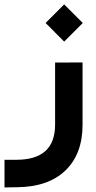

<svg xmlns="http://www.w3.org/2000/svg" viewBox="-33 -617 434 867"><path d="M172.9 -513.2 256.8 -597.2 340.8 -513.2 256.8 -429.2ZM41 104.5Q215.8 104.5 215.8 -54.2V-314.9V-334.5H235.4L320.3 -335H339.8V-315.4V-54.2Q339.8 78.6 262.2 153.1Q184.6 227.5 42 228.5L7.3 229L-12.7 229.5V209.5V124V104.5H6.8Z"/></svg>

Font: Shabnam FD
Style: Bold-FD
Weight: 700
Foundry: DejaVu fonts team - Redesigned by Saber Rastikerdar - Based on Vazir font
Version: Version 5.0.1